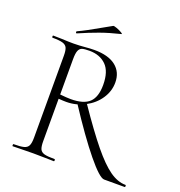

<svg xmlns="http://www.w3.org/2000/svg" viewBox="-139 -900 957 1018"><g transform="rotate(20 339.5 -391.0)"><path d="M287 -333 335 -349Q423 -220 482 -148Q541 -76 586.5 -44Q632 -12 676 -12Q679 -12 679 -6Q679 0 676 0H560Q534 0 461.5 -88.5Q389 -177 287 -333ZM440 -503Q440 -454 411.5 -411.5Q383 -369 334.5 -343.5Q286 -318 230 -318Q213 -318 187 -320V-81Q187 -50 193.5 -36Q200 -22 218 -17Q236 -12 276 -12Q279 -12 279 -6Q279 0 276 0Q246 0 228 -1L160 -2L94 -1Q76 0 44 0Q42 0 42 -6Q42 -12 44 -12Q84 -12 102.5 -17Q121 -22 128 -36.5Q135 -51 135 -81V-544Q135 -574 128.5 -588Q122 -602 103.5 -607.5Q85 -613 46 -613Q43 -613 43 -619Q43 -625 46 -625L94 -624Q134 -622 160 -622Q178 -622 194 -623Q210 -624 222 -625Q254 -628 277 -628Q356 -628 398 -595Q440 -562 440 -503ZM254 -615Q226 -615 213 -611Q200 -607 193.5 -592Q187 -577 187 -542V-344Q225 -340 247 -340Q320 -340 352 -370.5Q384 -401 384 -469Q384 -545 348.5 -580Q313 -615 254 -615ZM158 -678Q154 -678 153 -682.5Q152 -687 155 -689Q201 -710 277 -754L327 -782Q331 -784 347.5 -778Q364 -772 376.5 -764.5Q389 -757 382 -756Q320 -741 268.5 -722.5Q217 -704 160 -679Z"/></g></svg>

Font: Cormorant Unicase Light
Style: Regular
Weight: 300
Designer: Christian Thalmann (Catharsis Fonts)
Foundry: Catharsis Fonts
Version: Version 4.000